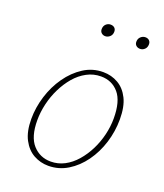

<svg xmlns="http://www.w3.org/2000/svg" viewBox="-136 -814 782 916"><g transform="rotate(20 255.0 -355.5)"><path d="M217 12Q177 12 142.5 -7Q108 -26 86.5 -66.5Q65 -107 65 -171Q65 -229 83 -287Q101 -345 134.5 -392.5Q168 -440 213 -469Q258 -498 312 -498Q354 -498 388.5 -478Q423 -458 443 -417.5Q463 -377 463 -313Q463 -252 445 -194Q427 -136 393.5 -89.5Q360 -43 315 -15.5Q270 12 217 12ZM221 -11Q258 -11 290.5 -28Q323 -45 349.5 -75.5Q376 -106 395 -144Q414 -182 424 -224Q434 -266 434 -307Q434 -394 399.5 -434.5Q365 -475 309 -475Q271 -475 237.5 -457Q204 -439 178 -408.5Q152 -378 133 -339.5Q114 -301 104 -258.5Q94 -216 94 -175Q94 -91 130 -51Q166 -11 221 -11ZM261 -662Q250 -662 242 -669Q234 -676 234 -688Q234 -704 244 -713.5Q254 -723 267 -723Q280 -723 287.5 -716Q295 -709 295 -697Q295 -681 284.5 -671.5Q274 -662 261 -662ZM438 -662Q426 -662 418 -669Q410 -676 410 -688Q410 -704 420.5 -713.5Q431 -723 444 -723Q456 -723 463.5 -716Q471 -709 471 -697Q471 -681 461 -671.5Q451 -662 438 -662Z"/></g></svg>

Font: Source Serif 4 ExtraLight
Style: Italic
Weight: 250
Italic angle: -12°
Designer: Frank Grießhammer
Foundry: Adobe Systems Incorporated
Version: Version 4.004;hotconv 1.0.116;makeotfexe 2.5.65601